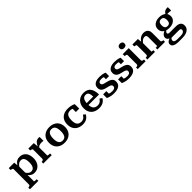

<svg xmlns="http://www.w3.org/2000/svg" viewBox="460 -2710 4886 4886"><g transform="rotate(-45 2903.0 -267.0)"><path d="M338 223H36V163H39Q59 163 73.5 158.5Q88 154 96 142.5Q104 131 104 111V-433Q104 -445 97.5 -451.5Q91 -458 77.5 -462Q64 -466 44 -470L35 -472V-539H232L245 -403L251 -399V154Q251 157 262 159Q273 161 289.5 162Q306 163 321 163H338ZM417 11Q373 11 338 -4Q303 -19 275 -48Q247 -77 225 -118L227 -195Q250 -156 273.5 -129Q297 -102 323.5 -87.5Q350 -73 383 -73Q416 -73 439.5 -86Q463 -99 479 -124.5Q495 -150 502.5 -187.5Q510 -225 510 -274Q510 -321 503 -356.5Q496 -392 482 -416Q468 -440 445.5 -452Q423 -464 391 -464Q357 -464 329.5 -450.5Q302 -437 277 -408Q252 -379 226 -335L225 -406Q250 -452 278.5 -484Q307 -516 343 -532.5Q379 -549 427 -549Q502 -549 554.5 -514.5Q607 -480 634.5 -418Q662 -356 662 -274Q662 -191 632.5 -127Q603 -63 548.5 -26Q494 11 417 11Z M1152 -544V-405Q1145 -407 1132.5 -408.5Q1120 -410 1106.5 -410.5Q1093 -411 1080 -411Q1056 -411 1036 -407.5Q1016 -404 998.5 -396Q981 -388 966 -374.5Q951 -361 936 -342L934 -382Q958 -436 982.5 -473Q1007 -510 1038.5 -529.5Q1070 -549 1113 -549Q1126 -549 1137 -547.5Q1148 -546 1152 -544ZM739 0V-60H742Q772 -60 790 -70.5Q808 -81 808 -112V-433Q808 -445 801.5 -451.5Q795 -458 781.5 -462Q768 -466 748 -470L739 -472V-539H936L949 -390L955 -394V-77Q955 -70 967 -66Q979 -62 995.5 -61Q1012 -60 1027 -60H1042V0Z M1790 -269Q1790 -183 1755 -120Q1720 -57 1655.5 -22.5Q1591 12 1502 12Q1413 12 1348 -22.5Q1283 -57 1248.5 -120Q1214 -183 1214 -269Q1214 -333 1233.5 -385Q1253 -437 1290.5 -473.5Q1328 -510 1381.5 -529.5Q1435 -549 1502 -549Q1569 -549 1622 -529.5Q1675 -510 1713 -473.5Q1751 -437 1770.5 -385Q1790 -333 1790 -269ZM1366 -269Q1366 -198 1380.5 -152.5Q1395 -107 1425.5 -85Q1456 -63 1502 -63Q1549 -63 1579 -85Q1609 -107 1623.5 -152.5Q1638 -198 1638 -269Q1638 -338 1623.5 -383.5Q1609 -429 1579 -451.5Q1549 -474 1502 -474Q1456 -474 1425.5 -451.5Q1395 -429 1380.5 -383.5Q1366 -338 1366 -269Z M2181 -66Q2219 -66 2247 -80Q2275 -94 2295.5 -117Q2316 -140 2331 -166L2390 -124Q2370 -83 2338 -52.5Q2306 -22 2262.5 -5.5Q2219 11 2162 11Q2074 11 2009 -22Q1944 -55 1908 -118Q1872 -181 1872 -269Q1872 -358 1907.5 -420.5Q1943 -483 2009 -516Q2075 -549 2167 -549Q2222 -549 2264 -540.5Q2306 -532 2334 -521.5Q2362 -511 2374 -502V-341H2252V-482Q2265 -482 2273 -476Q2281 -470 2285.5 -462Q2290 -454 2291 -445.5Q2292 -437 2290 -431Q2272 -450 2242 -461.5Q2212 -473 2173 -473Q2121 -473 2088 -450Q2055 -427 2039.5 -381.5Q2024 -336 2024 -269Q2024 -218 2033 -179.5Q2042 -141 2061.5 -116Q2081 -91 2110.5 -78.5Q2140 -66 2181 -66Z M2606 -265Q2606 -211 2616.5 -172.5Q2627 -134 2648 -110.5Q2669 -87 2698.5 -76Q2728 -65 2765 -65Q2805 -65 2833.5 -78Q2862 -91 2883 -112.5Q2904 -134 2920 -159L2981 -114Q2960 -76 2928 -47.5Q2896 -19 2851.5 -3.5Q2807 12 2750 12Q2663 12 2597.5 -20Q2532 -52 2496 -114.5Q2460 -177 2460 -266Q2460 -351 2494 -415Q2528 -479 2589.5 -514Q2651 -549 2732 -549Q2796 -549 2843 -530Q2890 -511 2921 -472Q2952 -433 2968 -375Q2984 -317 2985 -240H2571V-307H2869L2845 -281Q2844 -337 2837 -375Q2830 -413 2817 -435Q2804 -457 2783.5 -466.5Q2763 -476 2733 -476Q2704 -476 2680.5 -464.5Q2657 -453 2640.5 -428Q2624 -403 2615 -363Q2606 -323 2606 -265Z M3392 -136Q3392 -158 3381 -171.5Q3370 -185 3351 -194Q3332 -203 3308.5 -209Q3285 -215 3258 -221Q3225 -228 3192.5 -238.5Q3160 -249 3133 -266.5Q3106 -284 3090 -312.5Q3074 -341 3074 -385Q3074 -439 3101.5 -476Q3129 -513 3179.5 -531.5Q3230 -550 3299 -550Q3354 -550 3394.5 -543.5Q3435 -537 3461 -528Q3487 -519 3497 -513V-390H3384V-489Q3397 -490 3405 -486.5Q3413 -483 3416.5 -476.5Q3420 -470 3420.5 -462Q3421 -454 3419 -445Q3407 -456 3389 -463.5Q3371 -471 3349 -475Q3327 -479 3299 -479Q3249 -479 3225.5 -462Q3202 -445 3202 -413Q3202 -392 3212.5 -378.5Q3223 -365 3242 -356.5Q3261 -348 3286 -341.5Q3311 -335 3339 -329Q3372 -321 3405.5 -310Q3439 -299 3466.5 -281.5Q3494 -264 3510.5 -235.5Q3527 -207 3527 -165Q3527 -109 3500 -69.5Q3473 -30 3418.5 -9Q3364 12 3283 12Q3229 12 3185.5 4.5Q3142 -3 3111 -14Q3080 -25 3061 -36V-168H3177V-37Q3160 -44 3150 -53Q3140 -62 3136.5 -71Q3133 -80 3134.5 -87.5Q3136 -95 3142 -98Q3156 -87 3177 -78.5Q3198 -70 3225 -64.5Q3252 -59 3284 -59Q3320 -59 3344 -67.5Q3368 -76 3380 -93Q3392 -110 3392 -136Z M3930 -136Q3930 -158 3919 -171.5Q3908 -185 3889 -194Q3870 -203 3846.5 -209Q3823 -215 3796 -221Q3763 -228 3730.5 -238.5Q3698 -249 3671 -266.5Q3644 -284 3628 -312.5Q3612 -341 3612 -385Q3612 -439 3639.5 -476Q3667 -513 3717.5 -531.5Q3768 -550 3837 -550Q3892 -550 3932.5 -543.5Q3973 -537 3999 -528Q4025 -519 4035 -513V-390H3922V-489Q3935 -490 3943 -486.5Q3951 -483 3954.5 -476.5Q3958 -470 3958.5 -462Q3959 -454 3957 -445Q3945 -456 3927 -463.5Q3909 -471 3887 -475Q3865 -479 3837 -479Q3787 -479 3763.5 -462Q3740 -445 3740 -413Q3740 -392 3750.5 -378.5Q3761 -365 3780 -356.5Q3799 -348 3824 -341.5Q3849 -335 3877 -329Q3910 -321 3943.5 -310Q3977 -299 4004.5 -281.5Q4032 -264 4048.5 -235.5Q4065 -207 4065 -165Q4065 -109 4038 -69.5Q4011 -30 3956.5 -9Q3902 12 3821 12Q3767 12 3723.5 4.5Q3680 -3 3649 -14Q3618 -25 3599 -36V-168H3715V-37Q3698 -44 3688 -53Q3678 -62 3674.5 -71Q3671 -80 3672.5 -87.5Q3674 -95 3680 -98Q3694 -87 3715 -78.5Q3736 -70 3763 -64.5Q3790 -59 3822 -59Q3858 -59 3882 -67.5Q3906 -76 3918 -93Q3930 -110 3930 -136Z M4274 -622Q4233 -622 4209 -642Q4185 -662 4185 -701Q4185 -739 4209 -759Q4233 -779 4274 -779Q4314 -779 4338 -759Q4362 -739 4362 -701Q4362 -662 4338 -642Q4314 -622 4274 -622ZM4353 -539V-109Q4353 -80 4371 -70Q4389 -60 4420 -60H4422V0H4137V-60H4140Q4171 -60 4189 -70Q4207 -80 4207 -109V-433Q4207 -451 4192 -457.5Q4177 -464 4146 -470L4137 -472V-539Z M4484 0V-60H4487Q4507 -60 4522 -64.5Q4537 -69 4545 -80.5Q4553 -92 4553 -112V-433Q4553 -445 4546.5 -451.5Q4540 -458 4526.5 -462Q4513 -466 4493 -470L4484 -472V-539H4682L4694 -420L4700 -416V-69Q4700 -66 4709.5 -64Q4719 -62 4732 -61Q4745 -60 4755 -60H4759V0ZM5119 0H4844V-60H4847Q4858 -60 4871.5 -61Q4885 -62 4894 -64Q4903 -66 4903 -69V-382Q4903 -408 4896.5 -425Q4890 -442 4875 -450.5Q4860 -459 4835 -459Q4808 -459 4781.5 -446Q4755 -433 4729.5 -406.5Q4704 -380 4678 -340L4679 -410Q4704 -453 4736 -484.5Q4768 -516 4807 -533Q4846 -550 4891 -550Q4941 -550 4976.5 -532Q5012 -514 5031 -478.5Q5050 -443 5050 -390V-112Q5050 -92 5058 -80.5Q5066 -69 5081 -64.5Q5096 -60 5116 -60H5119Z M5794 -453Q5752 -458 5721 -460Q5690 -462 5666.5 -460Q5643 -458 5624 -452L5605 -450Q5619 -484 5637 -508.5Q5655 -533 5677.5 -549Q5700 -565 5728.5 -571Q5757 -577 5794 -574ZM5452 -170Q5381 -170 5328 -193Q5275 -216 5246 -258Q5217 -300 5217 -358Q5217 -416 5246.5 -459Q5276 -502 5329 -525.5Q5382 -549 5452 -549Q5522 -549 5575.5 -525.5Q5629 -502 5658.5 -459Q5688 -416 5688 -358Q5688 -300 5658.5 -258Q5629 -216 5576 -193Q5523 -170 5452 -170ZM5452 -237Q5485 -237 5506.5 -249.5Q5528 -262 5538.5 -289Q5549 -316 5549 -357Q5549 -399 5538.5 -426.5Q5528 -454 5506.5 -467Q5485 -480 5452 -480Q5420 -480 5398.5 -467Q5377 -454 5366 -426.5Q5355 -399 5355 -357Q5355 -316 5366 -289Q5377 -262 5398.5 -249.5Q5420 -237 5452 -237ZM5381 245Q5313 245 5263 233.5Q5213 222 5186 195.5Q5159 169 5159 128Q5159 98 5174 77Q5189 56 5220.5 38.5Q5252 21 5303 5L5335 26Q5312 40 5298.5 53.5Q5285 67 5280 81.5Q5275 96 5275 112Q5275 133 5287.5 147Q5300 161 5327.5 168.5Q5355 176 5401 176H5498Q5547 176 5579 166Q5611 156 5627.5 137Q5644 118 5644 91Q5644 68 5629 55.5Q5614 43 5577 43H5308L5312 35Q5273 26 5246 11.5Q5219 -3 5206 -25.5Q5193 -48 5193 -77Q5193 -108 5209.5 -133.5Q5226 -159 5256.5 -180Q5287 -201 5330 -218L5370 -197Q5349 -184 5335 -172Q5321 -160 5314 -148.5Q5307 -137 5307 -123Q5307 -102 5323 -92.5Q5339 -83 5373 -83H5586Q5645 -83 5685.5 -68Q5726 -53 5747.5 -22Q5769 9 5769 57Q5769 120 5734 162Q5699 204 5639 224.5Q5579 245 5503 245Z"/></g></svg>

Font: Roboto Serif SemiBold
Style: Regular
Weight: 600
Designer: Greg Gazdowicz
Foundry: Commercial Type
Version: Version 1.008